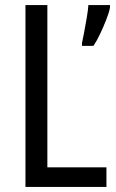

<svg xmlns="http://www.w3.org/2000/svg" viewBox="-20 -734 457 754"><path d="M80 0V-714H166V-77H398V0ZM412 -704Q408 -684 397 -656Q386 -628 373 -600.5Q360 -573 347 -554H302V-565Q305 -579 310.5 -607.5Q316 -636 321 -666Q326 -696 327 -714H412Z"/></svg>

Font: Noto Sans Ethiopic Cond
Style: Regular
Weight: 400
Width: 3
Designer: Monotype Design Team
Foundry: Monotype Imaging Inc.
Version: Version 2.102; ttfautohint (v1.8.4.7-5d5b)